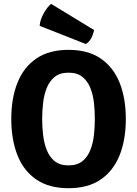

<svg xmlns="http://www.w3.org/2000/svg" viewBox="-20 -954 706 988"><path d="M38 -342Q38 -448.5 70 -528.5Q102 -608.5 167.2 -653Q232.5 -697.5 332.5 -697.5Q433.5 -697.5 498.8 -652.5Q564 -607.5 595.8 -527.5Q627.5 -447.5 627.5 -342Q627.5 -235.5 595.5 -155.2Q563.5 -75 498.2 -30.2Q433 14.5 332.5 14.5Q232 14.5 166.5 -30.5Q101 -75.5 69.5 -156Q38 -236.5 38 -342ZM197 -342Q197 -301.5 201.8 -259.8Q206.5 -218 220.5 -182.2Q234.5 -146.5 261.2 -124.8Q288 -103 332.5 -103Q377.5 -103 404.2 -124.8Q431 -146.5 445 -182.2Q459 -218 463.5 -259.8Q468 -301.5 468 -342Q468 -382.5 463.5 -424.2Q459 -466 445 -501.2Q431 -536.5 404.2 -558.2Q377.5 -580 332.5 -580Q288 -580 261.2 -558.2Q234.5 -536.5 220.5 -501.2Q206.5 -466 201.8 -424.2Q197 -382.5 197 -342ZM243 -934 464 -799.5Q460.5 -779 450 -758.5Q439.5 -738 421.5 -727.5L184 -821Q186.5 -853.5 205.8 -886.8Q225 -920 243 -934Z"/></svg>

Font: Signika Negative SC
Style: Bold
Weight: 700
Designer: Anna Giedryś
Foundry: Anna Giedryś
Version: Version 2.000; ttfautohint (v1.8.3) -l 8 -r 50 -G 200 -x 9 -